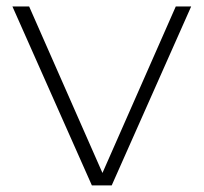

<svg xmlns="http://www.w3.org/2000/svg" viewBox="-20 -560 615 580"><path d="M257.5 0 17.5 -540.5H68L289.5 -37.5L511 -540.5H557.5L317.5 0Z"/></svg>

Font: Encode Sans Exp XLt
Style: Regular
Weight: 200
Width: 7
Designer: Multiple Designers
Foundry: Impallari Type
Version: Version 3.002; ttfautohint (v1.8.3) -l 8 -r 50 -G 200 -x 14 